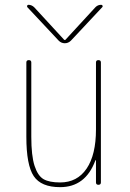

<svg xmlns="http://www.w3.org/2000/svg" viewBox="-20 -770 540 800"><path d="M224.6 -600.6 93.8 -740.2Q91.8 -743.2 93.3 -746.6Q94.7 -750 98.6 -750Q111.3 -750 122.1 -740.2L248 -603.5H250H252L377.9 -740.2Q387.7 -750 401.4 -750Q405.3 -750 407.2 -746.6Q409.2 -743.2 406.2 -740.2L275.4 -600.6Q264.6 -589.8 250 -589.8Q235.4 -589.8 224.6 -600.6ZM230.5 9.8Q151.4 9.8 120.6 -36.1Q89.8 -82 89.8 -200.2V-509.8Q89.8 -519.5 100.1 -519.5Q110.4 -519.5 110.4 -509.8V-200.2Q110.4 -121.1 124 -79.1Q137.7 -37.1 161.6 -23.4Q185.5 -9.8 230.5 -9.8Q301.8 -9.8 340.8 -67.4Q379.9 -125 379.9 -230.5V-509.8Q379.9 -519.5 390.1 -519.5Q400.4 -519.5 400.4 -509.8V-9.8Q400.4 0 390.1 0Q379.9 0 379.9 -9.8V-101.6Q379.9 -102.5 378.9 -102.5Q377 -102.5 377 -100.6Q335.9 9.8 230.5 9.8Z"/></svg>

Font: Rounded Mgen+ 1m thin
Style: Regular
Weight: 100
Designer: [Source Han Sans]
Ryoko NISHIZUKA  (kana & ideographs); Paul D. Hunt (Latin, Greek & Cyrillic); Wenlong ZHANG  (bopomofo
Version: Version 1.059.20150602